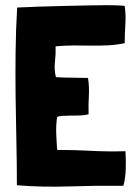

<svg xmlns="http://www.w3.org/2000/svg" viewBox="-20 -718 521 739"><path d="M201 -141 200 -142Q198 -166 196.5 -202Q195 -238 200 -267Q205 -271 219 -272Q233 -273 250.5 -273Q268 -273 287 -273.5Q306 -274 321 -278Q320 -315 322 -349Q324 -383 319 -417V-418Q288 -419 257 -419Q226 -419 196 -421L195 -422Q188 -449 191.5 -479.5Q195 -510 194 -539L195 -540H198Q231 -543 264 -543Q297 -543 330 -542.5Q363 -542 395.5 -543.5Q428 -545 460 -552V-553Q460 -588 462.5 -624Q465 -660 460 -695Q460 -696 440 -697Q420 -698 387 -698Q354 -698 311 -697Q268 -696 222 -695Q176 -694 130.5 -692.5Q85 -691 46 -689Q41 -603 40 -518Q39 -433 40 -348Q41 -263 43 -177.5Q45 -92 45 -5Q142 3 247.5 -0.5Q353 -4 455 -3Q463 -33 464 -67.5Q465 -102 463 -134V-136Q395 -134 331 -137.5Q267 -141 201 -141Z"/></svg>

Font: Londrina Solid
Style: Regular
Weight: 400
Designer: Marcelo Magalhaes
Foundry: Marcelo Magalhães
Version: Version 1.002